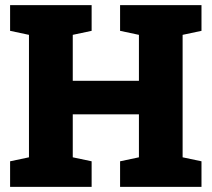

<svg xmlns="http://www.w3.org/2000/svg" viewBox="-20 -731 828 751"><path d="M19.5 0V-100.1L93.3 -115.7V-594.7L19.5 -610.4V-710.9H338.4V-610.4L264.6 -594.7V-415H523.4V-594.7L449.7 -610.4V-710.9H768.1V-610.4L694.3 -594.7V-115.7L768.1 -100.1V0H449.7V-100.1L523.4 -115.7V-283.7H264.6V-115.7L338.4 -100.1V0Z"/></svg>

Font: Roboto Slab Black
Style: Regular
Weight: 900
Designer: Google
Version: Version 2.000; ttfautohint (v1.8.1.43-b0c9)